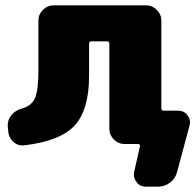

<svg xmlns="http://www.w3.org/2000/svg" viewBox="-20 -540 734 720"><path d="M648 -125Q670 -125 683 -108Q696 -91 691 -70L644 105Q638 129 618 144.5Q598 160 573 160H527Q505 160 492 143Q479 126 483 105L505 8Q506 5 503.5 2.5Q501 0 498 0H447Q424 0 407 -17Q390 -34 390 -57V-376Q390 -385 381 -385H323Q314 -385 314 -376V-255Q314 -129 260.5 -70Q207 -11 71 5Q56 7 42.5 0.5Q29 -6 20.5 -19Q12 -32 11 -47L9 -68Q8 -91 23.5 -109Q39 -127 62 -133Q99 -143 111.5 -173Q124 -203 124 -275V-463Q124 -486 141 -503Q158 -520 181 -520H528Q551 -520 568 -503Q585 -486 585 -463V-134Q585 -125 594 -125Z"/></svg>

Font: Rounded Mplus 1c Black
Style: Regular
Weight: 900
Version: Version 1.059.20150529